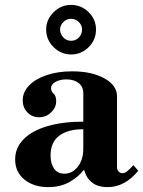

<svg xmlns="http://www.w3.org/2000/svg" viewBox="-20 -754 586 786"><path d="M177 12Q118 12 80 -19Q42 -50 42 -101Q42 -149 76.5 -184Q111 -219 174 -237.5Q237 -256 321 -256V-373Q321 -399 302 -414Q283 -429 252 -429Q226 -429 207.5 -419Q189 -409 189 -393Q189 -380 199.5 -370.5Q210 -361 210 -340Q210 -314 189.5 -294Q169 -274 140 -274Q111 -274 92 -294Q73 -314 73 -343Q73 -377 99 -404Q125 -431 171 -446.5Q217 -462 275 -462Q355 -462 407 -433.5Q459 -405 459 -359V-68Q459 -59 465.5 -52Q472 -45 482 -45Q490 -45 499.5 -52Q509 -59 526 -78L546 -55Q491 12 421 12Q380 12 356.5 -7Q333 -26 325 -57H321Q303 -31 265.5 -9.5Q228 12 177 12ZM244 -43Q276 -43 298.5 -71.5Q321 -100 321 -146V-225Q257 -225 222 -198Q187 -171 187 -118Q187 -84 201.5 -63.5Q216 -43 244 -43ZM271 -531Q230 -531 199.5 -561Q169 -591 169 -633Q169 -674 199.5 -704Q230 -734 271 -734Q312 -734 342.5 -704.5Q373 -675 373 -633Q373 -591 343 -561Q313 -531 271 -531ZM271 -587Q290 -587 303 -600.5Q316 -614 316 -633Q316 -651 302.5 -664Q289 -677 271 -677Q253 -677 239.5 -664Q226 -651 226 -633Q226 -615 239 -601Q252 -587 271 -587Z"/></svg>

Font: Libre Bodoni
Style: Bold
Weight: 700
Designer: Pablo Impallari, Rodrigo Fuenzalida
Foundry: Impallari Type
Version: Version 2.005;gftools[0.9.23]